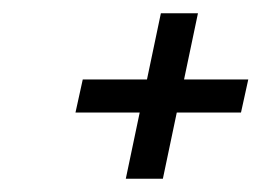

<svg xmlns="http://www.w3.org/2000/svg" viewBox="-20 -380 395 290"><path d="M279 -360 258 -260H355L344 -210H247L226 -110H170L191 -210H94L105 -260H202L223 -360Z"/></svg>

Font: Trochut
Style: Italic
Weight: 400
Italic angle: -12°
Designer: Andreu Balius
Foundry: Andreu Balius
Version: Version 1.001